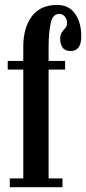

<svg xmlns="http://www.w3.org/2000/svg" viewBox="-20 -776 357 796"><path d="M20.5 0V-36.5H76.5V-487.5H12V-523.5H76.5V-582.5Q76.5 -660 111.5 -707.8Q146.5 -755.5 217.5 -755.5Q265.5 -755.5 291.2 -719Q317 -682.5 317 -625.5Q317 -564.5 272.5 -564.5Q249 -564.5 239.2 -579.2Q229.5 -594 229.5 -614Q229.5 -632.5 236.8 -642.5Q244 -652.5 251 -660.2Q258 -668 258 -679.5Q258 -697 248.5 -707.8Q239 -718.5 226 -718.5Q198 -718.5 189.8 -678.2Q181.5 -638 181.5 -579V-523.5H250V-487.5H181.5V-36.5H239V0Z"/></svg>

Font: Imbue 10pt SemiBold
Style: Regular
Weight: 600
Designer: Tyler Finck
Foundry: Etcetera Type Company
Version: Version 1.102; ttfautohint (v1.8.3)